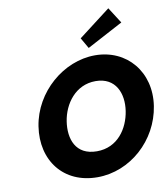

<svg xmlns="http://www.w3.org/2000/svg" viewBox="-117 -1250 1194 1362"><g transform="rotate(-10 480.0 -568.5)"><path d="M326.7 -413C345.5 -536 432.3 -659 577.3 -659C723.3 -659 770.5 -536 751.7 -413C732.9 -290 652.1 -167 502.1 -167C348.1 -167 307.9 -290 326.7 -413ZM123.7 -413C86.8 -172 230.2 15 474.2 15C711.2 15 917.8 -172 954.7 -413C991.6 -654 834 -840 605 -840C378 -840 160.6 -654 123.7 -413ZM526.8 -976 571.1 -899 830.2 -1037 756.8 -1152Z"/></g></svg>

Font: Sztylet
Style: BdObl
Weight: 700
Foundry: Cannot Into Space Fonts, PlusOne Fonts
Version: Version 0.12